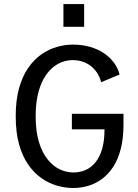

<svg xmlns="http://www.w3.org/2000/svg" viewBox="-20 -929 690 960"><path d="M297.1 -908.6H400.7V-795H297.1ZM345.7 11Q306.6 11 266.1 -0.5Q225.5 -11.9 188.5 -37.4Q151.5 -62.9 122 -104.6Q92.5 -146.4 75.5 -206.5Q58.6 -266.6 58.6 -348Q58.6 -428 75.2 -487.8Q91.9 -547.5 120.8 -589.2Q149.6 -631 186.4 -656.8Q223.1 -682.5 263.8 -694.2Q304.4 -706 344.3 -706Q391.1 -706 430.4 -694.6Q469.6 -683.2 499.9 -662.9Q530.1 -642.5 550 -615.2Q569.9 -588 577.9 -556.3L485.7 -518Q480.4 -539.5 468.9 -559.2Q457.4 -579 439.5 -594.6Q421.6 -610.2 397.3 -619.3Q373.1 -628.4 342.6 -628.4Q315.7 -628.4 289.1 -618.4Q262.5 -608.3 239 -587.2Q215.5 -566.1 197.3 -533Q179.1 -500 168.7 -454Q158.3 -407.9 158.3 -348Q158.3 -272.1 174.8 -218.4Q191.3 -164.8 218.6 -131.2Q246 -97.7 279.4 -82.1Q312.8 -66.6 346.6 -66.6Q379.6 -66.6 408 -79Q436.3 -91.4 457.5 -117.6Q478.8 -143.8 490.7 -184.7Q502.6 -225.6 502.6 -282.4H339.4V-359.9H597.4V-305.6Q597.4 -236.9 583.9 -184.6Q570.4 -132.4 546.4 -95.3Q522.3 -58.3 490.5 -34.7Q458.6 -11.1 421.8 0Q384.9 11 345.7 11Z"/></svg>

Font: Trispace Thin
Style: Regular
Weight: 100
Designer: Tyler Finck
Foundry: Etcetera Type Company
Version: Version 1.210